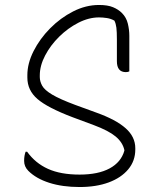

<svg xmlns="http://www.w3.org/2000/svg" viewBox="-20 -740 640 772"><path d="M378 -720Q413 -720 434.5 -711Q456 -702 470 -688Q488 -670 494 -645Q500 -620 500 -596V-453Q494 -450 486 -450Q450 -450 450 -494Q450 -550 450 -581Q450 -612 448 -628.5Q446 -645 440 -657Q426 -665 409.5 -667.5Q393 -670 378 -670Q337 -670 295 -648.5Q253 -627 218 -592.5Q183 -558 161.5 -517Q140 -476 140 -437V-430Q140 -413 149.5 -395.5Q159 -378 190 -359.5Q221 -341 283 -318L368 -287Q446 -259 485 -224.5Q524 -190 524 -144V-139Q524 -93 495.5 -59Q467 -25 417 -6.5Q367 12 300 12Q231 12 178 -5Q125 -22 94 -53Q77 -70 77 -93Q77 -114 83 -130H89Q122 -84 173 -61Q224 -38 300 -38Q375 -38 421 -63Q467 -88 480 -134V-137Q473 -168 444.5 -191.5Q416 -215 357 -237L271 -269Q171 -307 130.5 -342Q90 -377 90 -428V-438Q90 -485 115 -534.5Q140 -584 181.5 -626Q223 -668 274 -694Q325 -720 378 -720Z"/></svg>

Font: Recursive Sn Csl St Lt
Style: Regular
Weight: 300
Version: Version 1.079;hotconv 1.0.112;makeotfexe 2.5.65598; ttfautoh